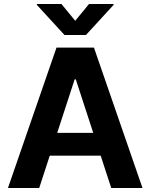

<svg xmlns="http://www.w3.org/2000/svg" viewBox="-20 -947 758 967"><path d="M20 0 264.5 -707.2H453.2L697.7 0H540.3L361.6 -547.5H356.1L177.4 0ZM547.1 -277.8V-162.9H169.3V-277.8ZM358.9 -842.3 428.3 -926.9H551.9V-922.2L412.9 -770.7H304.9L165.8 -922.2V-926.9H289.4Z"/></svg>

Font: Pretendard Variable
Style: Regular
Weight: 400
Designer: Base glyphs from Inter by Rasmus Andersson; Hangul glyphs from Noto Sans CJK(Source Han Sans) by Jang Soo-young and Kang
Foundry: Kil Hyung-jin
Version: Version 1.100;FEAKit 1.0